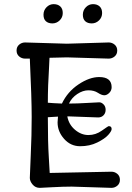

<svg xmlns="http://www.w3.org/2000/svg" viewBox="-20 -901 639 927"><path d="M101 -696 303 -690 505 -696Q521 -696 533.5 -685.5Q546 -675 546 -657Q546 -639 533.5 -628.5Q521 -618 505 -618L303 -624Q277 -624 219 -622Q219 -610 217 -579Q211 -486 211 -405Q231 -403 279 -401Q306 -458 359 -493.5Q412 -529 459 -529Q519 -529 519 -480Q519 -464 507.5 -452.5Q496 -441 483.5 -441Q471 -441 452.5 -453Q434 -465 407 -465Q380 -465 353 -447Q326 -429 313 -401Q353 -401 401 -404Q449 -407 459.5 -407Q470 -407 480 -397Q490 -387 490 -371Q490 -355 480 -344.5Q470 -334 454 -334L315 -339H305Q312 -300 342 -274.5Q372 -249 407 -249Q442 -249 472 -270.5Q502 -292 505 -292Q519 -292 519 -278Q519 -268 502.5 -249.5Q486 -231 449.5 -213Q413 -195 367 -195Q321 -195 289.5 -230.5Q258 -266 258 -310Q258 -320 260 -338L211 -335Q211 -213 215.5 -144Q220 -75 220 -66L518 -72Q534 -72 546.5 -61.5Q559 -51 559 -33Q559 -15 546.5 -4.5Q534 6 518 6L326 0Q286 0 231 3Q176 6 172 6Q151 6 137.5 -10Q124 -26 124 -42Q124 -58 128.5 -153Q133 -248 133 -336.5Q133 -425 124 -618H101Q85 -618 72.5 -628.5Q60 -639 60 -657Q60 -675 72.5 -685.5Q85 -696 101 -696ZM423 -788Q403 -788 391.5 -798.5Q380 -809 380 -830Q380 -851 394.5 -866Q409 -881 429 -881Q449 -881 461 -870Q473 -859 473 -838Q473 -817 458 -802.5Q443 -788 423 -788ZM233 -788Q213 -788 201.5 -798.5Q190 -809 190 -830Q190 -851 204.5 -866Q219 -881 239 -881Q259 -881 271 -870Q283 -859 283 -838Q283 -817 268 -802.5Q253 -788 233 -788Z"/></svg>

Font: Macondo Swash Caps
Style: Regular
Weight: 400
Designer: John Vargas Beltran
Foundry: John Vargas Beltran
Version: Version 2.001